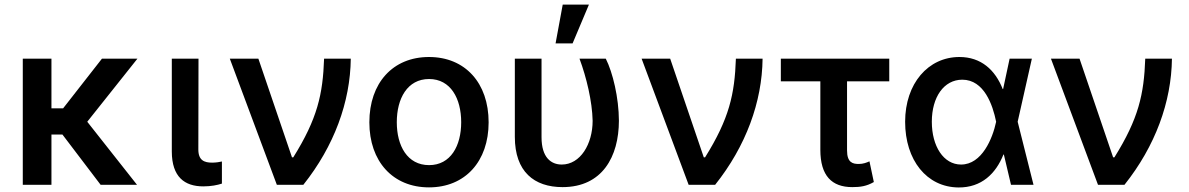

<svg xmlns="http://www.w3.org/2000/svg" viewBox="-20 -799 5141 830"><path d="M202.4 -545.5H78.5V0H202.4V-217.3H250L415.1 0H572.4L357.2 -272.7L574.2 -545.5H420.8L252.8 -330.6H202.4Z M722.7 -545.5V-143.8C723 -34.4 777.7 6.7 858.7 6.7C892.8 6.7 919.7 1.1 939.3 -5.3V-100.9C930 -98.7 913.7 -95.9 897 -95.9C863.6 -95.9 837.4 -105.5 837.4 -152.7L838.1 -545.5Z M1176.8 0H1291.2C1424.7 -167.6 1494.3 -358.3 1496.4 -545.5H1381C1375.7 -391.7 1352.3 -286.2 1247.9 -119H1242.2L1096.9 -545.5H973.4Z M1834.5 11C1991.1 11 2092.3 -101.6 2092.3 -270.2C2092.3 -440 1991.1 -552.6 1834.5 -552.6C1677.9 -552.6 1576.7 -440 1576.7 -270.2C1576.7 -101.6 1677.9 11 1834.5 11ZM1695.3 -270.6C1695.3 -372.9 1740.8 -457.4 1834.9 -457.4C1928.3 -457.4 1973.7 -372.9 1973.7 -270.6C1973.7 -168.7 1928.3 -85.2 1834.9 -85.2C1740.8 -85.2 1695.3 -168.7 1695.3 -270.6Z M2205.6 -545.5V-207.4C2205.6 -56.8 2289.1 9.9 2411.9 9.9C2583.5 9.9 2655.2 -121.8 2655.5 -277C2655.2 -376.4 2628.9 -485.8 2598.7 -545.5H2485.1C2515.3 -464.5 2540.1 -360.8 2541.9 -277C2541.9 -175.8 2488.6 -87.7 2408.4 -87.7C2362.9 -87.7 2321 -117.2 2321 -206V-545.5ZM2381.7 -611.5H2455.3L2525.9 -779.1H2412.6Z M2957 0H3071.4C3204.9 -167.6 3274.5 -358.3 3276.6 -545.5H3161.2C3155.9 -391.7 3132.5 -286.2 3028.1 -119H3022.4L2877.1 -545.5H2753.6Z M3824.2 -545.5H3355.5V-447.4H3526.3V-151.3C3526.3 -39.4 3575.6 9.9 3664.4 9.9C3699.2 9.9 3726.2 6 3757.5 -12.1L3738.6 -101.6C3725.9 -95.9 3711.6 -90.2 3692.1 -90.2C3666.5 -90.2 3641.7 -95.9 3641.7 -148.8V-447.4H3824.2Z M4123.6 11.4C4223 12.1 4284.8 -48.3 4317.8 -131H4319.6L4350.5 0H4447.8L4379.3 -272.7L4440.7 -545.5H4344.5L4316.4 -414.1H4314.6C4282 -496.8 4221.2 -552.6 4127.5 -552.6C3992.5 -552.6 3892.8 -437.9 3892.8 -272.7C3892.8 -106.5 3986.2 10.3 4123.6 11.4ZM4008.2 -272.7C4008.2 -379.3 4060.4 -454.5 4139.9 -454.5C4234.4 -454.5 4271.7 -344.5 4285.9 -274.1L4286.2 -272.7L4285.9 -271.3C4271 -201.3 4225.1 -87.7 4134.6 -87.7C4058.9 -87.7 4008.2 -166.5 4008.2 -272.7Z M4726.6 0H4840.9C4974.4 -167.6 5044 -358.3 5046.2 -545.5H4930.8C4925.4 -391.7 4902 -286.2 4797.6 -119H4791.9L4646.7 -545.5H4523.1Z"/></svg>

Font: Magic Ui Pro Semi Bold
Style: Regular
Weight: 600
Designer: Stefan Endress, Andreas Faust
Version: Version 1.000;FEAKit 1.0